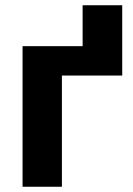

<svg xmlns="http://www.w3.org/2000/svg" viewBox="-20 -712 507 732"><path d="M66 0V-536H295V-692H446V-424H216V0Z"/></svg>

Font: Geist
Style: Bold
Weight: 400
Designer: Basement.studio, Andrés Briganti, Mateo Zaragoza
Foundry: Basement.studio, Vercel, Andrés Briganti, Guido Ferreyra, Mateo Zaragoza
Version: Version 1.401